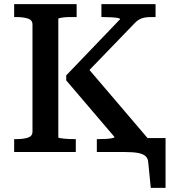

<svg xmlns="http://www.w3.org/2000/svg" viewBox="-20 -730 821 922"><path d="M48 0V-62H59Q92 -62 114 -69Q136 -76 136 -98V-612Q136 -634 114 -641Q92 -648 59 -648H48V-710H348V-648H339Q326 -648 312 -648Q298 -648 286 -646.5Q274 -645 267 -643.5Q260 -642 260 -639V-71Q260 -68 267 -67Q274 -66 285 -64.5Q296 -63 309.5 -62.5Q323 -62 335 -62H344V0ZM445 0V-62H454Q472 -62 489.5 -63Q507 -64 518.5 -66.5Q530 -69 530 -72L298 -344V-368L557 -638Q556 -642 544 -644Q532 -646 514 -647Q496 -648 477 -648H467V-710H727V-648H704Q687 -648 674 -645.5Q661 -643 649.5 -637Q638 -631 627 -619L373 -356L390 -417L692 -63V0ZM579 0H551V-67H775V172H704L692 51Q691 31 679 20Q667 9 643 4.5Q619 0 579 0Z"/></svg>

Font: Roboto Serif Medium
Style: Regular
Weight: 500
Designer: Greg Gazdowicz
Foundry: Commercial Type
Version: Version 1.008